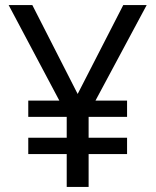

<svg xmlns="http://www.w3.org/2000/svg" viewBox="-20 -734 612 754"><path d="M285 -365 464 -714H556L355 -339H479V-275H328V-193H479V-129H328V0H242V-129H91V-193H242V-275H91V-339H213L14 -714H107Z"/></svg>

Font: Noto Sans Tifinagh Azawagh
Style: Regular
Weight: 400
Designer: JamraPatel
Foundry: JamraPatel LLC
Version: Version 2.006; ttfautohint (v1.8.4.7-5d5b)